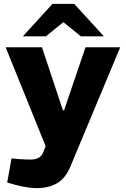

<svg xmlns="http://www.w3.org/2000/svg" viewBox="-20 -760 648 989"><path d="M168.7 209Q148.2 209 120.3 205Q92.4 201 57.5 191.6L17 180.1L39.4 56L77.4 59.5Q93.9 60.5 108.9 61.2Q123.9 62 136.4 62Q162.9 62 179.1 52.7Q195.4 43.5 203.4 22.9L215 -7.4L9.1 -516.4H196.2L304.1 -191.9H310.1L420.4 -516.4H599.2L342.7 97.7Q317.8 158.1 274.4 183.5Q231 209 168.7 209ZM396.4 -573 281.7 -666.1 250.3 -740H362.4L514.9 -573ZM97.9 -573 250.3 -740H362.4L331.5 -666.1L216.4 -573Z"/></svg>

Font: REM Medium
Style: Regular
Weight: 500
Designer: Octavio Pardo
Foundry: Ashler Design
Version: Version 1.005;gftools[0.9.28]